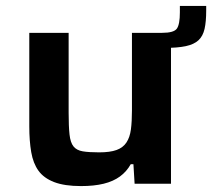

<svg xmlns="http://www.w3.org/2000/svg" viewBox="-20 -621 717 649"><path d="M431 -459V-510H528Q568 -510 578 -524.5Q588 -539 588 -579V-601H677V-585Q677 -548 671.5 -523.5Q666 -499 651 -485Q636 -471 608 -465Q580 -459 534 -459ZM254 8Q198 8 163 -5.5Q128 -19 110 -44Q92 -69 85.5 -107Q79 -145 79 -194V-510H212V-240Q212 -194 215 -166.5Q218 -139 228.5 -126Q239 -113 259.5 -109.5Q280 -106 315 -106Q352 -106 374 -114Q396 -122 407.5 -139.5Q419 -157 422.5 -183.5Q426 -210 426 -247V-510H558V0H435L431 -66H422Q408 -41 385.5 -24.5Q363 -8 330.5 0Q298 8 254 8Z"/></svg>

Font: Saira SemiExpanded SemiBold
Style: Regular
Weight: 600
Width: 6
Designer: Hector Gatti with collaboration of the Omnibus-Type team
Foundry: Omnibus-Type
Version: Version 1.101